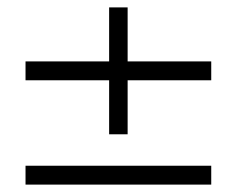

<svg xmlns="http://www.w3.org/2000/svg" viewBox="-20 -666 640 519"><path d="M325 -303H275V-449H49V-500H275V-646H325V-500H551V-449H325ZM551 -167H49V-218H551Z"/></svg>

Font: Tanohe Sans Light
Style: Regular
Weight: 300
Designer: Village Type and Design LLC & Cristiano Sobral
Foundry: Cooper Hewitt Smithsonian Design Museum
Version: Version 1.00;September 29, 2021;FontCreator 13.0.0.2655 64-b